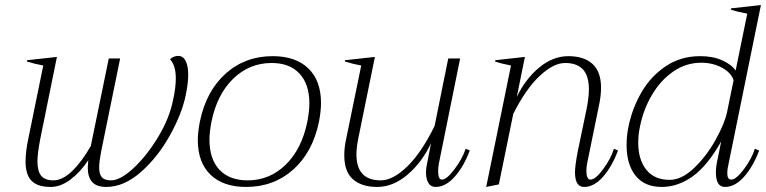

<svg xmlns="http://www.w3.org/2000/svg" viewBox="-20 -729 3028 759"><path d="M724 -433Q724 -400 714 -352Q699 -279 651.5 -193.5Q604 -108 537 -49Q470 10 400 10Q362 10 344.5 -9.5Q327 -29 327 -66Q327 -74 329 -96Q298 -49 259 -19.5Q220 10 180 10Q129 10 105 -14Q81 -38 81 -91Q81 -131 93 -186L151 -470Q118 -476 86 -486L87 -491L205 -504L139 -179Q128 -122 128 -91Q128 -52 143 -34Q158 -16 191 -16Q227 -16 265 -52.5Q303 -89 339 -152L410 -498H455L380 -131Q372 -89 372 -67Q372 -40 383 -28Q394 -16 419 -16Q456 -16 508.5 -65Q561 -114 605.5 -188Q650 -262 664 -333Q675 -381 675 -420Q675 -470 652 -495Q667 -508 684 -508Q704 -508 714 -488Q724 -468 724 -433Z M762 -175Q762 -206 770 -248Q795 -369 872 -438Q949 -507 1058 -507Q1149 -507 1199 -458.5Q1249 -410 1249 -322Q1249 -290 1241 -248Q1216 -127 1139 -58.5Q1062 10 953 10Q862 10 812 -38.5Q762 -87 762 -175ZM1195 -248Q1203 -290 1203 -320Q1203 -396 1164 -438Q1125 -480 1054 -480Q966 -480 902 -418Q838 -356 816 -248Q808 -206 808 -177Q808 -100 847.5 -58Q887 -16 959 -16Q1046 -16 1109.5 -78Q1173 -140 1195 -248Z M1837 -134Q1814 -72 1778 -31Q1742 10 1702 10Q1683 10 1673.5 -5.5Q1664 -21 1664 -47Q1664 -65 1668 -81L1684 -163Q1648 -87 1591 -38.5Q1534 10 1471 10Q1410 10 1375.5 -20Q1341 -50 1341 -115Q1341 -146 1348 -178L1408 -470Q1375 -476 1343 -486L1344 -491L1462 -504L1397 -185Q1389 -145 1389 -119Q1389 -16 1485 -16Q1533 -16 1589.5 -70.5Q1646 -125 1698 -231L1752 -498H1799L1715 -83Q1712 -68 1712 -52Q1712 -19 1727 -19Q1746 -19 1777 -60.5Q1808 -102 1821 -141Z M2423 -134Q2400 -72 2364.5 -31Q2329 10 2289 10Q2253 10 2253 -48Q2253 -73 2264 -131L2299 -299Q2308 -344 2308 -376Q2308 -429 2284.5 -454.5Q2261 -480 2214 -480Q2168 -480 2113.5 -429Q2059 -378 2009 -279L1952 0L1902 10L2000 -470Q1963 -477 1937 -486L1938 -491L2055 -504L2023 -346Q2058 -418 2112 -462.5Q2166 -507 2227 -507Q2288 -507 2322 -476.5Q2356 -446 2356 -382Q2356 -352 2349 -318L2301 -83Q2298 -68 2298 -54Q2298 -38 2302 -28.5Q2306 -19 2314 -19Q2334 -19 2364.5 -60.5Q2395 -102 2407 -141Z M2457 -155Q2457 -195 2465 -231Q2480 -303 2517 -366Q2554 -429 2613 -468Q2672 -507 2748 -507Q2799 -507 2836 -490Q2873 -473 2888 -450L2934 -675Q2896 -682 2869 -691L2870 -696L2988 -709L2859 -76Q2855 -60 2855 -44Q2855 -19 2871 -19Q2890 -19 2921 -60.5Q2952 -102 2964 -141L2981 -134Q2958 -72 2922 -31Q2886 10 2846 10Q2810 10 2810 -47Q2810 -71 2817 -101L2831 -170Q2777 -74 2718.5 -32Q2660 10 2596 10Q2528 10 2492.5 -34.5Q2457 -79 2457 -155ZM2854 -285 2880 -412Q2870 -442 2834 -461.5Q2798 -481 2752 -481Q2691 -481 2640.5 -445.5Q2590 -410 2556.5 -352.5Q2523 -295 2510 -229Q2503 -198 2503 -165Q2503 -98 2535 -58Q2567 -18 2627 -18Q2675 -18 2724.5 -65.5Q2774 -113 2809.5 -177.5Q2845 -242 2854 -285Z"/></svg>

Font: Trirong ExtraLight
Style: Italic
Weight: 275
Italic angle: -12°
Designer: Katatrad Team
Foundry: CadsonDemak
Version: Version 1.003